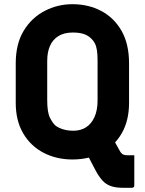

<svg xmlns="http://www.w3.org/2000/svg" viewBox="-20 -740 690 915"><path d="M497 -116Q514 -87 525 -67.5Q536 -48 552 -19Q560 -6 568.5 -3Q577 0 587 0Q591 0 593.5 0Q596 0 600 0H620Q620 34 620 71.5Q620 109 620 144Q620 149 617 152Q614 155 609 155Q602 155 589.5 155Q577 155 567 155Q531 155 507.5 146.5Q484 138 467.5 119.5Q451 101 436 73Q417 38 401.5 7Q386 -24 368 -59ZM325 -720Q401 -720 462 -688Q523 -656 559 -593.5Q595 -531 595 -438V-250Q595 -165 560 -104.5Q525 -44 464.5 -12Q404 20 325 20Q249 20 187.5 -12Q126 -44 90.5 -104.5Q55 -165 55 -250V-438Q55 -531 93 -593.5Q131 -656 193 -688Q255 -720 325 -720ZM205 -262Q205 -204 218.5 -178Q232 -152 245 -141Q258 -131 280 -124Q302 -117 330 -117Q364 -117 389.5 -133Q415 -149 430 -181.5Q445 -214 445 -262V-450Q445 -480 442 -500Q439 -520 432 -533.5Q425 -547 414 -557Q400 -571 379 -578Q358 -585 327 -585Q286 -585 259 -568.5Q232 -552 218.5 -522Q205 -492 205 -450Z"/></svg>

Font: Recursive ExtraBold
Style: Regular
Weight: 800
Version: Version 1.085